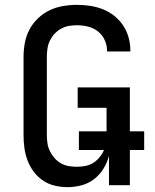

<svg xmlns="http://www.w3.org/2000/svg" viewBox="-20 -763 640 791"><path d="M259 8Q232 8 206 2Q180 -4 157.5 -19Q135 -34 119 -55.5Q103 -77 93.5 -102Q84 -127 80.5 -153.5Q77 -180 77 -206V-529Q77 -558 82.5 -587Q88 -616 101.5 -641.5Q115 -667 136.5 -687.5Q158 -708 184 -720.5Q210 -733 239 -738Q268 -743 297 -743Q324 -743 351 -739Q378 -735 403.5 -725Q429 -715 450.5 -698Q472 -681 487 -658.5Q502 -636 509.5 -609.5Q517 -583 517 -556V-551H421V-554Q421 -577 411 -598.5Q401 -620 383 -634Q365 -648 342.5 -653.5Q320 -659 297 -659Q280 -659 263 -656Q246 -653 231 -644.5Q216 -636 204.5 -623.5Q193 -611 185.5 -595.5Q178 -580 175.5 -563Q173 -546 173 -529V-206Q173 -189 175.5 -172.5Q178 -156 185.5 -140.5Q193 -125 204.5 -112Q216 -99 230.5 -90.5Q245 -82 262 -79Q279 -76 296 -76Q313 -76 330 -79Q347 -82 361.5 -90.5Q376 -99 387.5 -112Q399 -125 406.5 -140.5Q414 -156 416.5 -172.5Q419 -189 419 -206V-319H300V-403H515V0H429V-120Q421 -92 405.5 -67Q390 -42 367 -24.5Q344 -7 315.5 0.5Q287 8 259 8ZM574 -145H305V-222H574Z"/></svg>

Font: Iosevka Fixed Curly Md Ex
Style: Regular
Weight: 500
Width: 7
Monospace: yes
Designer: Belleve Invis
Foundry: Belleve Invis
Version: Version 30.1.2